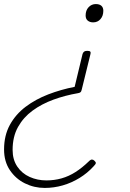

<svg xmlns="http://www.w3.org/2000/svg" viewBox="-126 -535 637 944"><path d="M303 -285Q314 -285 317.5 -281.5Q321 -278 319 -270L276 -95Q274 -85 269.5 -81.5Q265 -78 258 -77Q194 -66 136.5 -45Q79 -24 34 9Q-11 42 -37.5 89.5Q-64 137 -64 202Q-64 250 -41 284Q-18 318 20 335Q58 352 102 352Q141 352 176.5 342Q212 332 245 311Q278 290 311 258Q320 249 326.5 249.5Q333 250 338 255Q346 262 345 267.5Q344 273 334 283Q304 316 265 340Q226 364 182.5 376.5Q139 389 94 389Q42 389 -3.5 366.5Q-49 344 -77.5 301.5Q-106 259 -106 200Q-106 131 -77.5 79Q-49 27 0 -10Q49 -47 111.5 -71Q174 -95 241 -108L280 -270Q283 -278 288 -281.5Q293 -285 303 -285ZM345 -515Q363 -515 372.5 -506.5Q382 -498 382 -482Q382 -457 368 -441Q354 -425 332 -425Q316 -425 305.5 -433.5Q295 -442 295 -459Q295 -484 309.5 -499.5Q324 -515 345 -515Z"/></svg>

Font: Playwrite IS Thin
Style: Regular
Weight: 250
Designer: Veronika Burian, José Scaglione
Foundry: TypeTogether
Version: Version 1.002